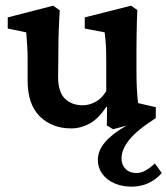

<svg xmlns="http://www.w3.org/2000/svg" viewBox="-20 -452 601 689"><path d="M452.1 217.8Q418 217.8 390.1 205.6Q362.3 193.4 346.7 171.4Q331.1 149.4 331.1 122.1Q331.1 82 368.2 46.4Q405.3 10.7 465.8 -16.6L474.6 -11.7L385.7 11.7L363.3 -2L364.3 -67.4L361.3 -68.4Q333 -25.4 301.3 -8.3Q269.5 8.8 235.4 8.8Q167 8.8 123 -34.2Q79.1 -77.1 79.1 -163.1V-246.1Q79.1 -265.6 77.6 -288.6Q76.2 -311.5 74.2 -335.9L7.8 -349.6V-389.6L170.9 -431.6L194.3 -415Q192.4 -385.7 190.9 -346.7Q189.5 -307.6 189.5 -266.6L188.5 -175.8Q188.5 -122.1 212.9 -98.1Q237.3 -74.2 277.3 -74.2Q298.8 -74.2 321.8 -85.9Q344.7 -97.7 361.3 -125V-229.5Q361.3 -250 360.8 -268.6Q360.4 -287.1 358.9 -304.2Q357.4 -321.3 355.5 -335.9L284.2 -349.6V-389.6L450.2 -431.6L472.7 -416Q471.7 -394.5 471.2 -373Q470.7 -351.6 470.2 -327.1Q469.7 -302.7 469.7 -272.5V-197.3Q469.7 -164.1 471.2 -133.3Q472.7 -102.5 475.6 -82L539.1 -67.4V-28.3Q470.7 15.6 443.4 50.3Q416 85 416 116.2Q416 139.6 430.7 154.3Q445.3 168.9 469.7 168.9Q486.3 168.9 502.4 159.7Q518.6 150.4 536.1 134.8L560.5 168.9Q541 191.4 513.7 204.6Q486.3 217.8 452.1 217.8Z"/></svg>

Font: Crimson Pro SemiBold
Style: Regular
Weight: 600
Designer: Jacques Le Bailly
Foundry: Baron von Fonthausen
Version: Version 1.003